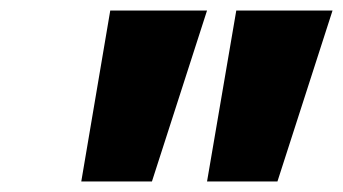

<svg xmlns="http://www.w3.org/2000/svg" viewBox="-20 -860 659 369"><path d="M191.9 -839.8H377.9L272 -511.2H136.2ZM434.1 -839.8H619.1L513.2 -511.2H377.9Z"/></svg>

Font: Sinkin Sans 900 X Black Italic
Style: Regular
Weight: 950
Italic angle: -112°
Designer: Keith Bates
Foundry: K-Type
Version: Sinkin Sans (version 1.0)  by Keith Bates   •   © 2014   www